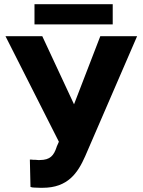

<svg xmlns="http://www.w3.org/2000/svg" viewBox="-20 -883 682 913"><path d="M6 -711 260 -209 249 -184V-183C236 -144 219 -122 169 -122H161C158 -122 154 -123 149 -123H139C136 -123 134 -124 130 -124H122L125 6C131 8 137 9 143 9C151 9 161 10 171 10H183C303 10 350 -61 385 -140L632 -711H457L332 -387L181 -711ZM144 -767H516V-863H144Z"/></svg>

Font: Asimov Pro
Style: Blk
Weight: 900
Designer: Google
Version: Version 2.000980; 2014